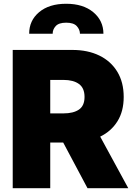

<svg xmlns="http://www.w3.org/2000/svg" viewBox="-20 -990 708 1010"><path d="M46.9 0V-727.3H360.8Q441.8 -727.3 502.5 -697.8Q563.2 -668.3 596.9 -612.9Q630.7 -557.5 630.7 -480.1Q630.7 -404.5 597.8 -351.9Q565 -299.4 507.1 -271.3L654.8 0H440.3L312.5 -240.1H244.3V0ZM244.3 -393.5H313.9Q365.8 -393.5 395.2 -413.5Q424.7 -433.6 424.7 -480.1Q424.7 -527 395.2 -548.3Q365.8 -569.6 313.9 -569.6H244.3ZM133.5 -812.5Q133.2 -881.7 185.7 -926Q238.3 -970.2 328.1 -970.2Q417.3 -970.2 470.5 -926Q523.8 -881.7 524.1 -812.5H400.6Q400.2 -834.9 383.7 -852.8Q367.2 -870.7 328.1 -870.7Q289.4 -870.7 273.1 -852.8Q256.7 -834.9 257.1 -812.5Z"/></svg>

Font: Inter UI Black
Style: Regular
Weight: 900
Designer: Rasmus Andersson
Foundry: rsms
Version: 3.2;8d6f07862